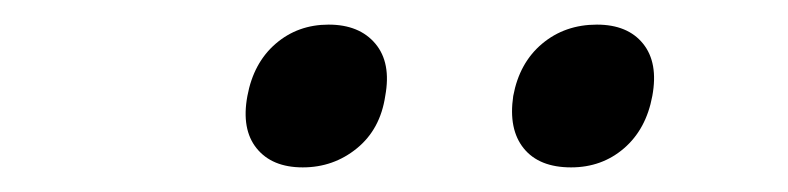

<svg xmlns="http://www.w3.org/2000/svg" viewBox="-20 -789 640 156"><path d="M444 -653Q418 -653 405.5 -668.5Q393 -684 397 -711Q402 -738 420.5 -753.5Q439 -769 465 -769Q490 -769 502.5 -753.5Q515 -738 510 -711Q505 -684 487 -668.5Q469 -653 444 -653ZM226 -653Q201 -653 188.5 -668.5Q176 -684 181 -711Q186 -738 204 -753.5Q222 -769 247 -769Q272 -769 285 -753.5Q298 -738 293 -711Q289 -684 270 -668.5Q251 -653 226 -653Z"/></svg>

Font: Maple Mono NL ExtraLight
Style: Italic
Weight: 275
Italic angle: -10°
Monospace: yes
Designer: subframe7536
Version: Version 7.000